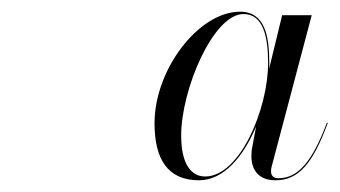

<svg xmlns="http://www.w3.org/2000/svg" viewBox="-20 -784 580 328"><path d="M540 -574 538.5 -574.5C513 -507 489 -479.5 455.5 -479.5C446.5 -479.5 443 -484.5 443 -491.5C443 -494.5 443.5 -498 444.5 -501L512.5 -758H462L439.5 -665.5C440 -669 440 -673 440 -676.5C440 -720.5 433.5 -764 390 -764C319.5 -764 244 -665.5 244 -573.5C244 -512 266.5 -476 320 -476C362.5 -476 396.5 -517.5 417.5 -568L411 -533C410 -529 409.5 -523.5 409.5 -517C409.5 -493 422.5 -476 450.5 -476C490.5 -476 514.5 -505 540 -574ZM438 -676.5C438 -597.5 389.5 -482.5 330.5 -482.5C306 -482.5 289.5 -504.5 289.5 -552.5C289.5 -630.5 344 -760 396 -760C429 -760 438 -723 438 -676.5Z"/></svg>

Font: Bodoni* 48pt
Style: Italic
Weight: 400
Italic angle: -13°
Version: Version 2.3